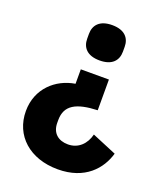

<svg xmlns="http://www.w3.org/2000/svg" viewBox="-134 -625 762 899"><g transform="rotate(20 247.0 -176.0)"><path d="M270 -361C333 -361 359 -394 359 -437V-461C359 -504 333 -537 270 -537C207 -537 181 -504 181 -461V-437C181 -394 207 -361 270 -361ZM260 185C396 185 463 105 486 25L364 -26C352 23 317 59 265 59C217 59 184 32 184 -19V-33C184 -107 237 -135 342 -139V-292H202V-220C108 -205 27 -133 27 -21C27 101 120 185 260 185Z"/></g></svg>

Font: Braiins Sans
Style: Bold
Weight: 700
Designer: Mike Abbink, Paul van der Laan, Pieter van Rosmalen, Jiri Chlebus, Lubos Buracinsky
Foundry: Bold Monday, Sudetype
Version: Version 1.000;hotconv 1.0.109;makeotfexe 2.5.65596